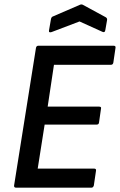

<svg xmlns="http://www.w3.org/2000/svg" viewBox="-20 -866 553 886"><path d="M54 0Q44 0 45 -10L146 -645Q148 -655 157 -655H504Q515 -655 513 -645L503 -577Q501 -567 492 -567H229L200 -374H437Q449 -374 446 -364L437 -301Q436 -291 426 -291H186L154 -88H414Q425 -88 423 -78L413 -10Q410 0 402 0ZM218 -718Q212 -716 208.5 -717.5Q205 -719 206 -725L215 -777Q217 -788 224 -790L349 -844Q356 -847 362 -844L467 -787Q471 -785 473 -781.5Q475 -778 474 -773L466 -727Q464 -714 453 -719L347 -767Z"/></svg>

Font: Sofia Sans Semi Condensed SemiBold
Style: Italic
Weight: 600
Italic angle: -9°
Version: Version 4.100